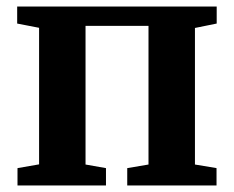

<svg xmlns="http://www.w3.org/2000/svg" viewBox="-20 -567 716 587"><path d="M304 0H33.5V-53L99.5 -64.5V-482L32.5 -495V-547H642.5V-495L576 -481.5V-64L642 -53V0H369V-53L434 -64V-488H241.5V-64L304 -53Z"/></svg>

Font: Merriweather Text
Style: Bold
Weight: 700
Designer: Eben Sorkin
Foundry: Eben Sorkin
Version: Version 2.100